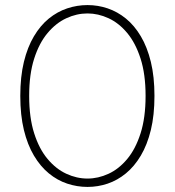

<svg xmlns="http://www.w3.org/2000/svg" viewBox="-20 -726 690 757"><path d="M325 11Q284 11 245 -2Q206 -15 172.5 -42.5Q139 -70 113.8 -112.5Q88.5 -155 74.2 -213.5Q60 -272 60 -348Q60 -423.5 74.2 -482Q88.5 -540.5 113.8 -583Q139 -625.5 172.5 -652.8Q206 -680 245 -693Q284 -706 325 -706Q366 -706 404.5 -693Q443 -680 476.5 -652.8Q510 -625.5 535.2 -583Q560.5 -540.5 574.8 -482Q589 -423.5 589 -348Q589 -272 574.8 -213.5Q560.5 -155 535.2 -112.5Q510 -70 476.5 -42.5Q443 -15 404.5 -2Q366 11 325 11ZM325 -22Q367 -22 407.8 -40.8Q448.5 -59.5 481.5 -99Q514.5 -138.5 534.2 -200.2Q554 -262 554 -348Q554 -433.5 534.2 -495Q514.5 -556.5 481.5 -596Q448.5 -635.5 407.8 -654.2Q367 -673 325 -673Q282.5 -673 241.8 -654.2Q201 -635.5 167.8 -596Q134.5 -556.5 114.8 -495Q95 -433.5 95 -348Q95 -262 114.8 -200.2Q134.5 -138.5 167.8 -99Q201 -59.5 241.8 -40.8Q282.5 -22 325 -22Z"/></svg>

Font: Trispace Thin
Style: Regular
Weight: 100
Designer: Tyler Finck
Foundry: Etcetera Type Company
Version: Version 1.210